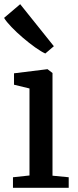

<svg xmlns="http://www.w3.org/2000/svg" viewBox="-28 -898 374 918"><path d="M34 0V-50.5L113 -59V-475L39 -493V-547.5L197 -567H199.5L223 -549V-58L300.5 -50.5V0ZM188 -642.5Q169 -651 140.5 -671.2Q112 -691.5 81.5 -717.5Q51 -743.5 26.8 -768.8Q2.5 -794 -8.5 -812.5L68.5 -878L229.5 -677L189 -642.5Z"/></svg>

Font: Merriweather 20pt Medium
Style: Regular
Weight: 500
Version: Version 2.100